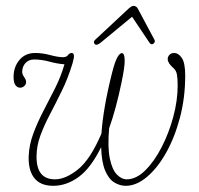

<svg xmlns="http://www.w3.org/2000/svg" viewBox="-20 -608 660 636"><path d="M384.5 -432Q392.5 -431 393 -408.8Q393.5 -386.5 382.5 -334.5Q364.5 -247.5 341.5 -183Q336 -120 343.8 -83Q351.5 -46 367 -30Q382.5 -14 400 -14Q431 -14 461 -43.5Q491 -73 515.2 -120Q539.5 -167 554 -221Q568.5 -275 568.5 -324.5Q568.5 -348.5 566 -361.5Q563.5 -374.5 555 -382Q535.5 -399 535.5 -412Q535.5 -420.5 541.5 -426.5Q547.5 -432.5 556.5 -432.5Q571 -432.5 582.2 -416.2Q593.5 -400 593.5 -357.5Q593.5 -284 576 -218Q558.5 -152 529.8 -101.2Q501 -50.5 466.2 -21.5Q431.5 7.5 396.5 7.5Q377 7.5 358.8 -3.5Q340.5 -14.5 328.5 -42.5Q316.5 -70.5 315 -120.5Q280.5 -50.5 240.2 -21.5Q200 7.5 156.5 7.5Q114 7.5 93.8 -18Q73.5 -43.5 75 -90.5Q76.5 -128.5 90.5 -166Q104.5 -203.5 124 -240.8Q143.5 -278 162.8 -316.5Q182 -355 193.5 -395Q171 -396.5 144 -403.8Q117 -411 93.5 -411Q75 -411 64.2 -399Q53.5 -387 53.5 -369.5Q53.5 -362 60.5 -352Q63 -348.5 64.8 -344.5Q66.5 -340.5 66.5 -336.5Q66.5 -328.5 60.5 -323Q54.5 -317.5 46.5 -317.5Q38 -317.5 31.5 -325.5Q25 -333.5 25 -353.5Q25 -386 44.2 -409.2Q63.5 -432.5 97 -432.5Q120.5 -432.5 146.5 -425.5Q172.5 -418.5 189.5 -418.5Q200 -418.5 205.2 -425.5Q210.5 -432.5 217.5 -432.5Q223.5 -432.5 224.8 -425.2Q226 -418 220.5 -399Q205.5 -349.5 185.2 -308Q165 -266.5 145.8 -230Q126.5 -193.5 113.8 -159Q101 -124.5 101 -88.5Q101 -14 162 -14Q197.5 -14 238.5 -47Q279.5 -80 316 -165.5Q318.5 -203.5 326.8 -252.8Q335 -302 350.5 -364Q360.5 -404 369 -418.5Q377.5 -433 384.5 -432ZM314.5 -467.5Q299.5 -455 293.5 -462.5Q287.5 -469.5 295.5 -476.5L406 -579.5Q416 -588.5 422 -588.5Q431.5 -588.5 436.5 -579.5L491.5 -476.5Q496 -468.5 487 -462.5Q480.5 -458.5 474.5 -467.5L417.5 -552.5Z"/></svg>

Font: Fraunces144ptSuperSoftThinItalic
Style: Italic
Weight: 100
Italic angle: -16°
Version: Version 1.000;[0bf87f6ff]